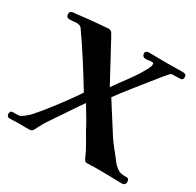

<svg xmlns="http://www.w3.org/2000/svg" viewBox="-128 -677 831 816"><g transform="rotate(30 287.5 -269.0)"><path d="M579 -15Q579 2 560 2Q538 2 515 1Q492 0 469 0Q453 0 432 0Q411 0 397 1Q384 2 381 -1Q378 -4 372 -17Q361 -42 346 -68Q331 -94 317 -118Q304 -144 289 -168.5Q274 -193 259 -218Q237 -187 212 -149Q187 -111 164 -78Q154 -64 143 -44.5Q132 -25 127 -14Q121 0 108 0Q100 0 80.5 0Q61 0 50 0Q40 0 30 0.5Q20 1 10 1Q3 1 -0.5 -4Q-4 -9 -4 -13Q-4 -29 9 -29Q12 -29 15 -29Q18 -29 21 -29Q34 -29 42 -30.5Q50 -32 60 -41Q66 -46 74.5 -53Q83 -60 91 -70Q114 -96 141.5 -131.5Q169 -167 193 -200Q217 -233 229 -252Q195 -308 155.5 -370Q116 -432 81 -481Q76 -489 67 -491.5Q58 -494 49 -493Q42 -492 34 -491.5Q26 -491 19 -491Q6 -491 4 -505Q2 -520 15 -523Q20 -525 27.5 -525Q35 -525 40 -526Q53 -528 69.5 -529.5Q86 -531 102 -533Q129 -535 152.5 -537.5Q176 -540 184 -540Q198 -540 204 -528Q208 -521 214.5 -509.5Q221 -498 225 -490Q247 -450 269 -408.5Q291 -367 313 -327Q319 -336 335 -358Q351 -380 370.5 -406.5Q390 -433 403 -456Q412 -471 417.5 -482.5Q423 -494 423 -499Q423 -506 422 -508Q421 -510 413 -510Q406 -510 399.5 -508.5Q393 -507 386 -507Q367 -507 367 -526Q367 -532 372.5 -535Q378 -538 383 -538Q403 -538 427.5 -537.5Q452 -537 472 -537Q492 -537 511 -537.5Q530 -538 549 -538Q557 -538 562.5 -535Q568 -532 568 -524Q568 -509 557 -508Q546 -507 535 -507Q528 -507 519.5 -507Q511 -507 506 -502Q503 -499 487 -480Q471 -461 449 -433Q427 -405 404 -376.5Q381 -348 363.5 -325Q346 -302 340 -293Q362 -258 384.5 -223Q407 -188 429 -153Q444 -130 462.5 -107.5Q481 -85 498 -62Q504 -54 516.5 -44.5Q529 -35 540 -33Q551 -31 565 -31.5Q579 -32 579 -15Z"/></g></svg>

Font: Kaisei Tokumin ExtraBold
Style: Regular
Weight: 800
Designer: Font-Kai, 金井和夫
Foundry: KAZUO KANAI
Version: Version 5.003